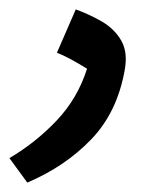

<svg xmlns="http://www.w3.org/2000/svg" viewBox="-20 -223 311 408"><path d="M38 165 0 113Q56 80 100.5 33Q145 -14 165 -77Q147 -88 132.5 -96Q118 -104 101 -111L141 -203Q169 -193 196 -177.5Q223 -162 237.5 -137Q252 -112 245 -74Q229 16 173.5 73.5Q118 131 38 165Z"/></svg>

Font: Noto Sans Arabic Cond ExtBd
Style: Regular
Weight: 800
Width: 3
Designer: Monotype Design Team, Nadine Chahine, Nizar Qandah and Khaled Hosny
Foundry: Monotype Imaging Inc.
Version: Version 2.012; ttfautohint (v1.8.4.7-5d5b)